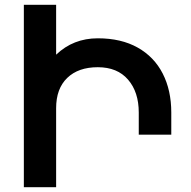

<svg xmlns="http://www.w3.org/2000/svg" viewBox="-20 -777 793 797"><path d="M691 -310V-218H556V-310Q556 -395 511.5 -446.5Q467 -498 386 -498Q305 -498 259 -453.5Q213 -409 213 -328V0H79V-757H213V-550Q284 -618 386 -618Q483 -618 551.5 -579.5Q620 -541 655.5 -471.5Q691 -402 691 -310Z"/></svg>

Font: Montserrat arm2 Medium
Style: Regular
Weight: 500
Designer: Julieta Ulanovsky
Foundry: Julieta Ulanovsky
Version: Version 6.000